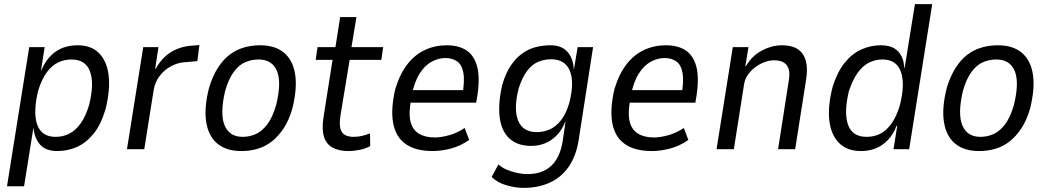

<svg xmlns="http://www.w3.org/2000/svg" viewBox="-20 -725 5088 933"><path d="M14 180 122 -496H197L179 -382H180Q200 -428 227.5 -455Q255 -482 287.5 -493.5Q320 -505 357 -505Q424 -505 462 -466Q500 -427 508 -357.5Q516 -288 493 -195Q471 -120 435 -75.5Q399 -31 354 -11Q309 9 259 9Q203 9 175.5 -21.5Q148 -52 143 -102H142L97 180ZM250 -60Q286 -60 316 -75Q346 -90 371 -124Q396 -158 413 -215Q439 -319 417.5 -377.5Q396 -436 327 -436Q294 -436 263.5 -422Q233 -408 208 -374.5Q183 -341 165 -283Q140 -178 161 -119Q182 -60 250 -60Z M597 0 676 -496H750L734 -391H737Q766 -444 810.5 -471.5Q855 -499 911 -503L949 -506L939 -428L870 -422Q840 -419 809 -402Q778 -385 755.5 -355.5Q733 -326 727 -289L681 0Z M1153 9Q1080 9 1036.5 -27Q993 -63 982 -132Q971 -201 996 -299Q1013 -355 1038.5 -395Q1064 -435 1095.5 -459Q1127 -483 1165 -494Q1203 -505 1244 -505Q1317 -505 1360 -469Q1403 -433 1414 -365Q1425 -297 1401 -199Q1385 -142 1359 -102.5Q1333 -63 1302 -38.5Q1271 -14 1233.5 -2.5Q1196 9 1153 9ZM1159 -60Q1192 -60 1222 -73Q1252 -86 1278 -119.5Q1304 -153 1322 -215Q1349 -326 1325.5 -381Q1302 -436 1236 -436Q1205 -436 1174.5 -424Q1144 -412 1118 -378.5Q1092 -345 1074 -283Q1048 -171 1071.5 -115.5Q1095 -60 1159 -60Z M1673 9Q1627 9 1596.5 -7.5Q1566 -24 1554.5 -60Q1543 -96 1552 -155L1596 -434H1514L1523 -496H1610L1633 -642H1712L1688 -496H1842L1833 -434H1679L1634 -161Q1626 -106 1641.5 -83Q1657 -60 1699 -60Q1718 -60 1738.5 -64.5Q1759 -69 1778 -77L1779 -15Q1757 -3 1728.5 3Q1700 9 1673 9Z M2083 9Q2000 9 1951.5 -25Q1903 -59 1890.5 -126.5Q1878 -194 1901 -293Q1924 -368 1961 -414.5Q1998 -461 2046.5 -483Q2095 -505 2151 -505Q2208 -505 2245.5 -481Q2283 -457 2298 -404Q2313 -351 2300 -262L2294 -226H1957L1967 -287H2248L2227 -264Q2239 -334 2231.5 -372.5Q2224 -411 2201 -427Q2178 -443 2144 -443Q2111 -443 2077.5 -425Q2044 -407 2018.5 -366.5Q1993 -326 1980 -259L1977 -238Q1965 -173 1975 -133.5Q1985 -94 2015.5 -75.5Q2046 -57 2093 -57Q2122 -57 2161 -67.5Q2200 -78 2238 -103L2260 -45Q2217 -15 2170.5 -3Q2124 9 2083 9Z M2524 188Q2485 188 2441.5 175.5Q2398 163 2369 135L2402 74Q2421 91 2446 101Q2471 111 2496.5 116Q2522 121 2542 121Q2616 121 2658.5 81Q2701 41 2714 -37L2728 -133L2727 -134Q2711 -93 2684.5 -66.5Q2658 -40 2627 -28Q2596 -16 2562 -16Q2494 -16 2455 -52.5Q2416 -89 2408 -156.5Q2400 -224 2421 -314Q2437 -369 2461.5 -405.5Q2486 -442 2517 -464.5Q2548 -487 2583 -496Q2618 -505 2654 -505Q2710 -505 2738 -472.5Q2766 -440 2768 -389L2769 -388L2787 -496H2862L2792 -45Q2780 32 2744 84.5Q2708 137 2651.5 162.5Q2595 188 2524 188ZM2588 -83Q2621 -83 2651 -96Q2681 -109 2706 -140.5Q2731 -172 2747 -227Q2772 -328 2748.5 -382.5Q2725 -437 2658 -437Q2625 -437 2595 -424.5Q2565 -412 2541 -380Q2517 -348 2500 -294Q2475 -194 2498 -138.5Q2521 -83 2588 -83Z M3148 9Q3065 9 3016.5 -25Q2968 -59 2955.5 -126.5Q2943 -194 2966 -293Q2989 -368 3026 -414.5Q3063 -461 3111.5 -483Q3160 -505 3216 -505Q3273 -505 3310.5 -481Q3348 -457 3363 -404Q3378 -351 3365 -262L3359 -226H3022L3032 -287H3313L3292 -264Q3304 -334 3296.5 -372.5Q3289 -411 3266 -427Q3243 -443 3209 -443Q3176 -443 3142.5 -425Q3109 -407 3083.5 -366.5Q3058 -326 3045 -259L3042 -238Q3030 -173 3040 -133.5Q3050 -94 3080.5 -75.5Q3111 -57 3158 -57Q3187 -57 3226 -67.5Q3265 -78 3303 -103L3325 -45Q3282 -15 3235.5 -3Q3189 9 3148 9Z M3462 0 3541 -496H3617L3602 -404H3605Q3634 -454 3682.5 -479.5Q3731 -505 3780 -505Q3829 -505 3857.5 -485.5Q3886 -466 3896 -428.5Q3906 -391 3897 -337L3844 0H3761L3812 -327Q3819 -365 3813 -387.5Q3807 -410 3789 -421Q3771 -432 3741 -432Q3711 -432 3679.5 -416.5Q3648 -401 3624.5 -375Q3601 -349 3596 -317L3546 0Z M4164 9Q4096 9 4057 -30.5Q4018 -70 4010 -139.5Q4002 -209 4026 -303Q4049 -376 4085 -420.5Q4121 -465 4166.5 -485Q4212 -505 4259 -505Q4317 -505 4344.5 -475Q4372 -445 4374 -395H4376L4426 -705H4510L4398 0H4322L4340 -114H4337Q4320 -70 4292.5 -42.5Q4265 -15 4233 -3Q4201 9 4164 9ZM4191 -60Q4227 -60 4256.5 -74.5Q4286 -89 4311 -123Q4336 -157 4353 -214Q4379 -318 4357.5 -377Q4336 -436 4268 -436Q4235 -436 4204.5 -421.5Q4174 -407 4149 -373Q4124 -339 4105 -282Q4080 -177 4101 -118.5Q4122 -60 4191 -60Z M4738 9Q4665 9 4621.5 -27Q4578 -63 4567 -132Q4556 -201 4581 -299Q4598 -355 4623.5 -395Q4649 -435 4680.5 -459Q4712 -483 4750 -494Q4788 -505 4829 -505Q4902 -505 4945 -469Q4988 -433 4999 -365Q5010 -297 4986 -199Q4970 -142 4944 -102.5Q4918 -63 4887 -38.5Q4856 -14 4818.5 -2.5Q4781 9 4738 9ZM4744 -60Q4777 -60 4807 -73Q4837 -86 4863 -119.5Q4889 -153 4907 -215Q4934 -326 4910.5 -381Q4887 -436 4821 -436Q4790 -436 4759.5 -424Q4729 -412 4703 -378.5Q4677 -345 4659 -283Q4633 -171 4656.5 -115.5Q4680 -60 4744 -60Z"/></svg>

Font: Nunito Sans 7pt Condensed
Style: Italic
Weight: 400
Width: 3
Italic angle: -9°
Designer: Vernon Adams
Foundry: Vernon Adams
Version: Version 3.101;gftools[0.9.27]